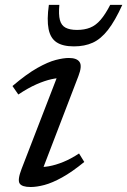

<svg xmlns="http://www.w3.org/2000/svg" viewBox="-20 -740 510 770"><path d="M66.5 -62.5 218 -454.5 236 -427Q214.5 -428.5 187 -422.5Q159.5 -416.5 126 -401.8Q92.5 -387 53.5 -361L30 -395Q87 -443.5 129.8 -467.5Q172.5 -491.5 203.5 -499.5Q234.5 -507.5 256 -507.5Q288.5 -507.5 299.2 -491.2Q310 -475 294.5 -435L143.5 -41.5L126 -70.5Q148.5 -68.5 175.8 -73.2Q203 -78 233.8 -90.5Q264.5 -103 297 -124.5L318 -90.5Q269 -50.5 229.2 -28.5Q189.5 -6.5 158.2 1.8Q127 10 103 10Q68 10 58.8 -4.2Q49.5 -18.5 66.5 -62.5ZM289 -620Q318.5 -620 341.2 -629Q364 -638 383.2 -660.2Q402.5 -682.5 422 -720.5H470.5Q441.5 -656.5 413 -620Q384.5 -583.5 352 -568.8Q319.5 -554 276.5 -554Q231.5 -554 206.8 -570.5Q182 -587 174.8 -623.8Q167.5 -660.5 176 -720.5H218Q214.5 -681.5 220.2 -659.8Q226 -638 243 -629Q260 -620 289 -620Z"/></svg>

Font: Newsreader 8pt
Style: Italic
Weight: 400
Italic angle: -17°
Version: Version 1.003